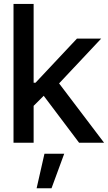

<svg xmlns="http://www.w3.org/2000/svg" viewBox="-20 -748 565 1006"><path d="M50.8 0V-727.5H156.2V-314.5H166L383.3 -545.9H510.3L289.6 -311L525.4 0H394.5L209 -246.1L156.2 -193.4V0ZM171.9 238.3 212.9 57.6H316.4L250 238.3Z"/></svg>

Font: Inter Tight Medium
Style: Regular
Weight: 500
Designer: Rasmus Andersson
Foundry: rsms
Version: Version 3.004; ttfautohint (v1.8.4.7-5d5b)